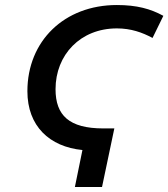

<svg xmlns="http://www.w3.org/2000/svg" viewBox="-20 -744 670 764"><path d="M308 -147 278 0H386L435 -233H391C255 -233 201 -285 201 -389C201 -526 300 -631 445 -631C501 -631 546 -615 587 -593L630 -681C579 -709 524 -724 445 -724C236 -724 89 -581 89 -381C89 -242 177 -160 308 -147Z"/></svg>

Font: Noto Sans Medium
Style: Italic
Weight: 500
Italic angle: -12°
Designer: Monotype Design Team
Foundry: Monotype Imaging Inc.
Version: Version 2.013